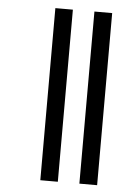

<svg xmlns="http://www.w3.org/2000/svg" viewBox="-52 -702 568 808"><g transform="rotate(5 231.5 -298.5)"><path d="M149 -662V65H223V-662ZM314 -662V65H389V-662Z"/></g></svg>

Font: Noto Serif Sinhala ExtraCondensed
Style: Bold
Weight: 700
Width: 2
Designer: Jelle Bosma - Monotype Design Team
Foundry: Monotype Imaging Inc.
Version: Version 2.007